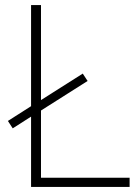

<svg xmlns="http://www.w3.org/2000/svg" viewBox="-20 -734 550 754"><path d="M102 0H489V-36H141V-300L324 -416L305 -445L141 -341V-714H102V-317L11 -259L30 -230L102 -276Z"/></svg>

Font: Noto Sans Myanmar ExtraLight
Style: Regular
Weight: 200
Designer: Monotype Design Team
Foundry: Monotype Imaging Inc.
Version: Version 2.107